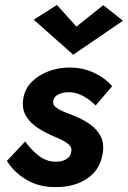

<svg xmlns="http://www.w3.org/2000/svg" viewBox="-20 -744 519 779"><path d="M290 -636 399 -723 479 -660 277 -522 117 -664 211 -724ZM82 -170Q109 -133 139.5 -110.5Q170 -88 205 -88Q228 -87 247 -97Q266 -107 269 -128Q273 -147 256.5 -160Q240 -173 216 -183Q192 -193 172 -203Q143 -217 119 -235.5Q95 -254 82 -280Q69 -306 74 -341Q80 -383 108.5 -411.5Q137 -440 177.5 -455Q218 -470 261 -470Q316 -470 361 -449Q406 -428 435 -394L368 -316Q346 -339 317 -354.5Q288 -370 259 -370Q237 -370 218 -361.5Q199 -353 196 -335Q193 -318 209.5 -306.5Q226 -295 250.5 -286Q275 -277 295 -268Q325 -255 350 -236Q375 -217 388.5 -191Q402 -165 398 -130Q389 -57 335 -20.5Q281 16 206 15Q140 16 88.5 -14Q37 -44 8 -91Z"/></svg>

Font: Von Semi
Style: Italic
Weight: 600
Version: Version 4.000; ttfautohint (v1.8.4.7-5d5b)